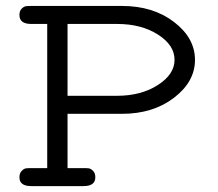

<svg xmlns="http://www.w3.org/2000/svg" viewBox="-20 -631 740 651"><path d="M45.9 -29.8Q45.9 -43.9 53.5 -51.5Q61 -59.1 67.6 -60.1Q74.2 -61 85.9 -61H140.1V-549.8H85.9Q45.9 -549.8 45.9 -580.1Q45.9 -594.2 53.5 -601.6Q61 -608.9 67.6 -609.9Q74.2 -610.8 85.9 -610.8H394Q499 -610.8 570.1 -556.4Q641.1 -502 641.1 -428Q641.1 -354 570.1 -299.6Q499 -245.1 394 -245.1H209V-61H263.2Q275.4 -61 281.7 -60.1Q288.1 -59.1 295.7 -51.5Q303.2 -43.9 303.2 -29.8Q303.2 0 263.2 0H85.9Q45.9 0 45.9 -29.8ZM209 -306.2H377Q458 -306.2 514.9 -342.5Q571.8 -378.9 571.8 -428.2Q571.8 -478 515.4 -513.9Q459 -549.8 377 -549.8H209Z"/></svg>

Font: CMU Typewriter Text Variable Width
Style: Medium
Weight: 500
Version: Version 0.7.0